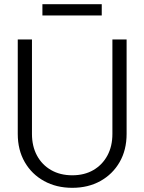

<svg xmlns="http://www.w3.org/2000/svg" viewBox="-20 -887 690 919"><path d="M326 12Q250 12 191 -20.5Q132 -53 98.5 -111Q65 -169 65 -246V-698H133V-246Q133 -187 157 -142.5Q181 -98 224.5 -73Q268 -48 326 -48Q384 -48 427 -73Q470 -98 494 -142.5Q518 -187 518 -246V-698H586V-246Q586 -169 552.5 -111Q519 -53 460.5 -20.5Q402 12 326 12ZM183 -813V-867H467V-813Z"/></svg>

Font: Azeret Mono Thin ExtraLight
Style: Regular
Weight: 250
Version: Version 1.002